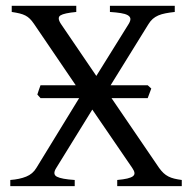

<svg xmlns="http://www.w3.org/2000/svg" viewBox="-20 -635 655 655"><path d="M483.9 -300.3H360.4L522.9 -62Q530.3 -51.8 537.8 -44.7Q545.4 -37.6 554.4 -33Q563.5 -28.3 574.7 -25.6Q585.9 -22.9 600.1 -21V0H379.9V-21Q401.4 -22.9 414.6 -26.1Q427.7 -29.3 433.6 -33.9Q439.5 -38.6 438.7 -45.4Q438 -52.2 431.2 -62L294.9 -261.2L171.9 -62Q158.2 -40.5 174.1 -32.2Q189.9 -23.9 234.9 -21V0H15.1V-21Q46.9 -23.4 69.3 -32.5Q91.8 -41.5 104 -62L250 -300.3H118.2L107.4 -312.5Q109.9 -319.8 112.5 -328.1Q115.2 -336.4 118.2 -344.2H238.3L96.2 -553.2Q88.9 -564 82 -570.8Q75.2 -577.6 66.7 -582Q58.1 -586.4 47.1 -589.1Q36.1 -591.8 20 -594.2V-615.2H240.2V-594.2Q198.7 -590.3 186.3 -582.5Q173.8 -574.7 188 -553.2L308.6 -376L418.9 -553.2Q425.8 -564.5 424.8 -571.5Q423.8 -578.6 415.5 -583.3Q407.2 -587.9 392.1 -590.3Q377 -592.8 355 -594.2V-615.2H576.2V-594.2Q558.6 -592.3 544.7 -589.6Q530.8 -586.9 520 -582.3Q509.3 -577.6 501.2 -570.6Q493.2 -563.5 486.8 -553.2L357.4 -344.2H483.9L496.1 -333Z"/></svg>

Font: Gentium Plus CyrE
Style: Regular
Weight: 400
Designer: J. Victor Gaultney, Annie Olsen, Iska Routamaa, Becca Hirsbrunner
Foundry: SIL International
Version: Version 5.000